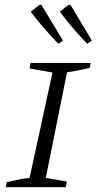

<svg xmlns="http://www.w3.org/2000/svg" viewBox="-20 -785 405 805"><path d="M4 0 8 -21Q34 -27 57.5 -32Q81 -37 104 -39L200 -481L104 -498L108 -521H360L356 -500Q327 -494 306 -489.5Q285 -485 261 -482L172 -39L260 -24L256 0ZM225 -601Q186 -642 158.5 -674Q131 -706 109 -736L146 -765L154 -764L244 -615ZM346 -601Q307 -642 280 -674Q253 -706 231 -736L268 -765L276 -764L365 -615Z"/></svg>

Font: Piazzolla SC Light
Style: Italic
Weight: 300
Italic angle: -11.3°
Designer: Juan Pablo del Peral
Foundry: Huerta Tipografica
Version: Version 1.330